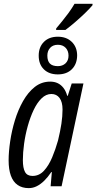

<svg xmlns="http://www.w3.org/2000/svg" viewBox="-20 -970 502 1000"><path d="M129.9 9.8Q95.2 9.8 71.8 -6.6Q48.3 -22.9 36.6 -55.2Q24.9 -87.4 24.9 -134.8Q24.9 -179.2 33 -233.9Q41 -288.6 57.6 -343.3Q74.2 -397.9 100.1 -443.6Q126 -489.3 161.1 -517.1Q196.3 -544.9 241.7 -544.9Q263.2 -544.9 280.3 -536.9Q297.4 -528.8 310.1 -512.7Q322.8 -496.6 330.1 -471.2H333L353.5 -535.2H414.6L300.8 0H243.7L250 -73.7H247.1Q229 -46.9 210 -28.3Q190.9 -9.8 171.1 0Q151.4 9.8 129.9 9.8ZM149.4 -53.7Q184.1 -53.7 209 -80.8Q233.9 -107.9 251.7 -150.4Q269.5 -192.9 282.2 -238.3Q293.9 -286.6 299.8 -325.4Q305.7 -364.3 305.7 -399.9Q305.7 -438.5 290.3 -459.5Q274.9 -480.5 247.6 -480.5Q219.7 -480.5 196.3 -457.5Q172.9 -434.6 155 -396.7Q137.2 -358.9 124.5 -313.2Q111.8 -267.6 105.5 -221.4Q99.1 -175.3 99.1 -136.2Q99.1 -94.7 110.4 -74.2Q121.6 -53.7 149.4 -53.7ZM281.2 -582.5Q235.4 -582.5 208.5 -608.9Q181.6 -635.3 181.6 -680.2Q181.6 -724.6 208.5 -751.7Q235.4 -778.8 281.2 -778.8Q325.7 -778.8 353.3 -752.4Q380.9 -726.1 381.8 -683.1Q381.8 -637.2 354.7 -609.9Q327.6 -582.5 281.2 -582.5ZM281.2 -625.5Q305.7 -625.5 321.3 -640.1Q336.9 -654.8 336.9 -680.2Q336.9 -705.1 322 -720.9Q307.1 -736.8 281.2 -736.8Q255.9 -736.8 241.2 -720.9Q226.6 -705.1 226.6 -680.2Q226.6 -652.8 239.7 -639.2Q252.9 -625.5 281.2 -625.5ZM272 -814 272.9 -822.3Q288.1 -840.3 304.4 -860.4Q320.8 -880.4 337.2 -902.8Q353.5 -925.3 368.2 -950.2H461.9V-942.9Q447.8 -925.8 423.8 -902.6Q399.9 -879.4 372.8 -856Q345.7 -832.5 320.8 -814Z"/></svg>

Font: Open Sans Condensed
Style: Italic
Weight: 400
Width: 3
Italic angle: -12°
Designer: Monotype Design Team
Foundry: Monotype Imaging Inc.
Version: Version 3.000